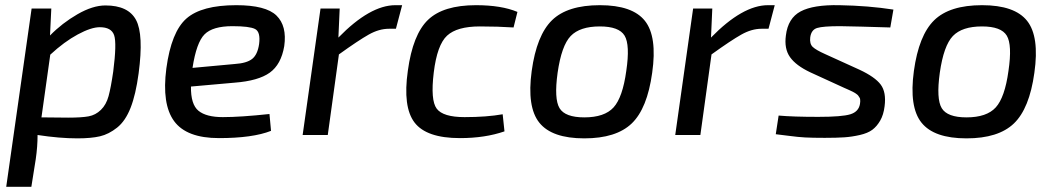

<svg xmlns="http://www.w3.org/2000/svg" viewBox="-20 -521 4069 741"><path d="M178 -488 173 -384Q220 -432 279 -466Q338 -500 387 -500Q475 -500 505 -444Q535 -388 515 -238Q504 -156 484 -105Q464 -54 432 -28.5Q400 -3 366 5Q332 13 279 13Q210 13 125 0Q125 45 118 93L101 200H4L102 -488ZM174 -310 140 -68Q187 -67 243 -67Q295 -67 322 -72Q349 -77 369.5 -97Q390 -117 399 -150Q408 -183 417 -245Q431 -354 420.5 -385Q410 -416 365 -416Q332 -416 280 -388Q228 -360 174 -310Z M1020 -81 1026 -16Q955 12 825 12Q700 12 652 -53.5Q604 -119 622 -257Q641 -398 699.5 -449.5Q758 -501 892 -501Q1006 -501 1047 -461Q1088 -421 1077 -343Q1065 -272 1021 -240.5Q977 -209 886 -202L717 -187Q716 -118 746 -93.5Q776 -69 840 -69Q908 -69 1020 -81ZM723 -259 886 -274Q932 -277 953 -293.5Q974 -310 980 -351Q986 -398 964.5 -409Q943 -420 877 -420Q801 -420 769.5 -388.5Q738 -357 723 -259Z M1532 -501 1508 -410H1481Q1443 -410 1403 -387.5Q1363 -365 1288 -311L1245 0H1148L1217 -488H1291L1286 -376Q1408 -501 1506 -501Z M1920 -80 1927 -14Q1852 12 1755 12Q1626 12 1580 -48Q1534 -108 1554 -248Q1573 -388 1632 -444.5Q1691 -501 1817 -501Q1915 -501 1977 -475L1962 -415Q1902 -419 1832 -419Q1744 -419 1705.5 -383.5Q1667 -348 1654 -241Q1641 -134 1665.5 -101.5Q1690 -69 1773 -69Q1858 -69 1920 -80Z M2295 -501Q2421 -501 2469 -440.5Q2517 -380 2497 -240Q2478 -102 2418 -44.5Q2358 13 2235 13Q2110 13 2061.5 -47.5Q2013 -108 2032 -247Q2051 -385 2110.5 -443Q2170 -501 2295 -501ZM2295 -419Q2218 -419 2182.5 -382Q2147 -345 2132 -240Q2118 -139 2139.5 -103.5Q2161 -68 2235 -68Q2313 -68 2348 -106.5Q2383 -145 2397 -247Q2412 -348 2390.5 -383.5Q2369 -419 2295 -419Z M2970 -501 2946 -410H2919Q2881 -410 2841 -387.5Q2801 -365 2726 -311L2683 0H2586L2655 -488H2729L2724 -376Q2846 -501 2944 -501Z M3238 -182 3107 -242Q3052 -268 3029 -300.5Q3006 -333 3013 -384Q3021 -451 3070 -477Q3119 -503 3219 -501Q3332 -499 3428 -484L3416 -415Q3289 -419 3222 -420Q3156 -420 3133.5 -413Q3111 -406 3107 -377Q3104 -352 3116.5 -340Q3129 -328 3165 -312L3297 -252Q3357 -224 3379 -194.5Q3401 -165 3394 -111Q3390 -78 3377 -55.5Q3364 -33 3346.5 -20Q3329 -7 3298.5 0Q3268 7 3238.5 9Q3209 11 3163 11Q3115 11 3087.5 9.5Q3060 8 3026.5 3.5Q2993 -1 2974 -3L2985 -75Q3041 -70 3138 -70Q3230 -70 3262 -80Q3294 -90 3299 -120Q3300 -125 3300 -130Q3300 -135 3299.5 -138.5Q3299 -142 3296.5 -145.5Q3294 -149 3292.5 -151.5Q3291 -154 3287 -157Q3283 -160 3280 -162Q3277 -164 3271 -167Q3265 -170 3261.5 -171.5Q3258 -173 3250.5 -176.5Q3243 -180 3238 -182Z M3770 -501Q3896 -501 3944 -440.5Q3992 -380 3972 -240Q3953 -102 3893 -44.5Q3833 13 3710 13Q3585 13 3536.5 -47.5Q3488 -108 3507 -247Q3526 -385 3585.5 -443Q3645 -501 3770 -501ZM3770 -419Q3693 -419 3657.5 -382Q3622 -345 3607 -240Q3593 -139 3614.5 -103.5Q3636 -68 3710 -68Q3788 -68 3823 -106.5Q3858 -145 3872 -247Q3887 -348 3865.5 -383.5Q3844 -419 3770 -419Z"/></svg>

Font: Exo 2.0 Medium
Style: Italic
Weight: 500
Italic angle: -8°
Designer: Natanael Gama
Version: Version 1.001;PS 001.001;hotconv 1.0.70;makeotf.lib2.5.58329